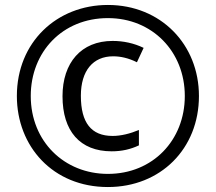

<svg xmlns="http://www.w3.org/2000/svg" viewBox="-20 -744 871 774"><path d="M415 10C627 10 782 -144 782 -357C782 -565 628 -724 415 -724C209 -724 48 -574 48 -357C48 -154 193 10 415 10ZM415 -43C239 -43 104 -174 104 -357C104 -535 232 -671 415 -671C594 -671 725 -536 725 -357C725 -179 596 -43 415 -43ZM430 -134C471 -134 506 -142 540 -158V-220C504 -205 467 -196 434 -196C348 -196 306 -249 306 -358C306 -459 355 -517 436 -517C466 -517 498 -510 532 -493L559 -551C520 -570 477 -579 434 -579C307 -579 232 -491 232 -356C232 -216 302 -134 430 -134Z"/></svg>

Font: Noto Sans Malayalam Condensed
Style: Regular
Weight: 400
Width: 3
Designer: Jelle Bosma - Monotype Design Team
Foundry: Monotype Imaging Inc.
Version: Version 2.104